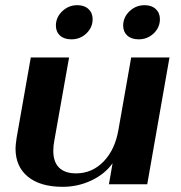

<svg xmlns="http://www.w3.org/2000/svg" viewBox="-20 -712 700 742"><path d="M40 -138Q40 -150 44 -178L99 -490H247L190 -169Q186 -150 186 -129Q186 -86 208.5 -64Q231 -42 274 -42Q336 -42 380.5 -88Q425 -134 438 -212L487 -490H635L549 0H401L415 -81Q385 -39 333 -14.5Q281 10 222 10Q136 10 88 -29Q40 -68 40 -138ZM196 -613Q196 -645 220.5 -668.5Q245 -692 279 -692Q306 -692 322 -677Q338 -662 338 -638Q338 -606 314 -583Q290 -560 256 -560Q228 -560 212 -574.5Q196 -589 196 -613ZM456 -613Q456 -645 480.5 -668.5Q505 -692 539 -692Q566 -692 582 -677Q598 -662 598 -638Q598 -606 574 -583Q550 -560 516 -560Q488 -560 472 -574.5Q456 -589 456 -613Z"/></svg>

Font: Fahkwang
Style: Bold Italic
Weight: 700
Italic angle: -10°
Designer: Suppakit Chalermlarp | Katatrad Co.,Ltd.
Foundry: Cadson Demak Co.,Ltd.
Version: Version 1.000; ttfautohint (v1.6)